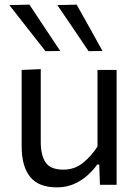

<svg xmlns="http://www.w3.org/2000/svg" viewBox="-20 -798 598 829"><path d="M225.5 11Q146.5 11 110 -34.5Q73.5 -80 73.5 -166.5V-496L156 -499.5V-186Q156 -127 177.2 -96.2Q198.5 -65.5 254 -65.5Q302 -65.5 338.2 -94.8Q374.5 -124 401 -165.5V-496H483.5V0H411.5L408.5 -87.5H399.5Q384 -65 359.2 -42.2Q334.5 -19.5 301 -4.2Q267.5 11 225.5 11ZM176.5 -577Q138 -626 99 -675.5Q60 -725 20.5 -776L107 -778Q139.5 -728.5 173 -678.5Q206.5 -628.5 240 -578ZM362.5 -577Q329.5 -626 296 -675.5Q262 -725 227.5 -776L311 -778Q338.5 -728.5 366.5 -679Q394.5 -629 422.5 -578Z"/></svg>

Font: Heraclito
Style: Regular
Weight: 400
Designer: Kostas Bartsokas (font) & Cristiano Sobral (main changes)
Foundry: Kostas Bartsokas (font) & Cristiano Sobral (main changes)
Version: Version 1.00;July 8, 2020;FontCreator 13.0.0.2655 64-bit